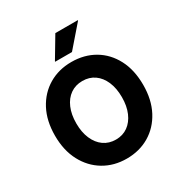

<svg xmlns="http://www.w3.org/2000/svg" viewBox="-204 -1039 1133 1197"><g transform="rotate(-30 362.5 -440.5)"><path d="M362.5 10Q270.8 10 199.2 -32.9Q127.5 -75.8 86.2 -153.8Q45 -231.7 45 -337.5Q45 -444.2 86.2 -522.1Q127.5 -600 199.2 -642.5Q270.8 -685 362.5 -685Q455 -685 526.7 -642.9Q598.3 -600.8 639.2 -522.9Q680 -445 680 -337.5Q680 -231.7 638.8 -153.3Q597.5 -75 525.8 -32.5Q454.2 10 362.5 10ZM363.3 -126.7Q412.5 -126.7 449.2 -152.9Q485.8 -179.2 506.3 -226.7Q526.7 -274.2 526.7 -337.5Q526.7 -401.7 506.3 -449.2Q485.8 -496.7 449.2 -522.5Q412.5 -548.3 362.5 -548.3Q313.3 -548.3 276.2 -522.5Q239.2 -496.7 218.8 -449.2Q198.3 -401.7 198.3 -337.5Q198.3 -274.2 218.8 -226.7Q239.2 -179.2 276.2 -152.9Q313.3 -126.7 363.3 -126.7ZM276.7 -736.7V-740L366.7 -890.8H528.3V-887.5L397.5 -736.7Z"/></g></svg>

Font: Funnel Sans Light ExtraBold
Style: Regular
Weight: 800
Version: Version 1.000